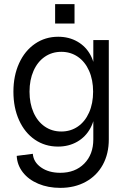

<svg xmlns="http://www.w3.org/2000/svg" viewBox="-20 -694 627 930"><path d="M61 61 139 51Q142 91 179 117Q216 143 272 143Q344 143 388 98.5Q432 54 432 -19V-500H507V-19Q507 51 478 104Q449 157 395.5 186.5Q342 216 272 216Q213 216 165.5 196Q118 176 90.5 140.5Q63 105 61 61ZM45 -250Q45 -327 72.5 -387.5Q100 -448 149.5 -482Q199 -516 262 -516Q314 -516 355 -492.5Q396 -469 418.5 -427Q441 -385 441 -330V-170Q441 -116 418 -73.5Q395 -31 354 -7.5Q313 16 261 16Q198 16 149 -17.5Q100 -51 72.5 -111.5Q45 -172 45 -250ZM431 -250Q431 -307 411.5 -351Q392 -395 357 -419Q322 -443 277 -443Q232 -443 197 -419Q162 -395 142.5 -351Q123 -307 123 -250Q123 -193 142.5 -149Q162 -105 197 -81Q232 -57 277 -57Q322 -57 357 -81Q392 -105 411.5 -149Q431 -193 431 -250ZM247 -674H341V-580H247Z"/></svg>

Font: Uncut Sans Variable
Style: Regular
Weight: 400
Designer: Kasper Nordkvist
Foundry: UNCUT.wtf
Version: Version 1.304;Glyphs 3.2 (3246)